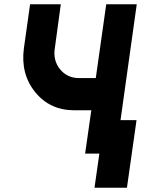

<svg xmlns="http://www.w3.org/2000/svg" viewBox="-20 -720 661 900"><path d="M121 -700 92 -494Q76 -373 145 -288Q214 -203 329 -203H408L379 0H523L621 -700H478L429 -354H350Q295 -354 261 -396Q228 -437 237 -494L265 -700ZM423 160H575L620 -157H468Z"/></svg>

Font: Unageo
Style: ExtraBold-Italic
Weight: 800
Designer: Richard Sepsi
Foundry: Richard Sepsi
Version: Version 2.000